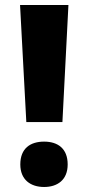

<svg xmlns="http://www.w3.org/2000/svg" viewBox="-20 -734 352 766"><path d="M229 -247 253 -714H60L85 -247ZM61 -78C61 -17 102 12 156 12C209 12 250 -16 250 -78C250 -142 210 -169 156 -169C101 -169 61 -142 61 -78Z"/></svg>

Font: Noto Sans Bengali SemiCondensed ExtraBold
Style: Regular
Weight: 800
Width: 4
Designer: Joana Ranito - Universal Thirst; Jelle Bosma - Monotype Design Team
Foundry: Universal Thirst ehf.
Version: Version 3.000